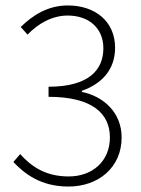

<svg xmlns="http://www.w3.org/2000/svg" viewBox="-20 -672 517 704"><path d="M231 12C341 12 426 -58 426 -168C426 -260 359 -319 280 -335V-339C349 -363 402 -413 402 -497C402 -595 327 -652 229 -652C155 -652 100 -616 56 -573L81 -545C118 -584 170 -615 228 -615C307 -615 359 -568 359 -495C359 -417 307 -354 158 -354V-317C318 -317 383 -256 383 -168C383 -81 319 -25 232 -25C143 -25 92 -65 54 -107L29 -78C70 -35 129 12 231 12Z"/></svg>

Font: Source Sans Pro Light
Style: Regular
Weight: 300
Designer: Paul D. Hunt
Foundry: Adobe Systems Incorporated
Version: Version 3.006;hotconv 1.0.111;makeotfexe 2.5.65597